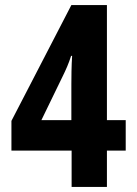

<svg xmlns="http://www.w3.org/2000/svg" viewBox="-20 -736 540 756"><path d="M262 0H401V-143H475V-263H401V-716H261L25 -260V-143H262ZM143 -263 227 -436Q236 -454 244.5 -474Q253 -494 260 -516H264Q262 -486 261.5 -455Q261 -424 261 -404V-263Z"/></svg>

Font: Noto Sans Mono Condensed Extra
Style: Regular
Weight: 800
Width: 3
Designer: Monotype Design Team
Foundry: Monotype Imaging Inc.
Version: Version 1.900